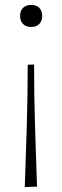

<svg xmlns="http://www.w3.org/2000/svg" viewBox="-20 -566 254 783"><path d="M81 197Q85.5 74 89.2 -51Q93 -176 93 -302L119 -303Q119 -176.5 122.8 -52.2Q126.5 72 131 195ZM107 -456Q93.5 -456 83.2 -461.5Q73 -467 67.5 -477Q62 -487 62 -501Q62 -523 74.5 -534.5Q87 -546 107 -546Q121 -546 131 -540.8Q141 -535.5 146.5 -525.5Q152 -515.5 152 -501Q152 -480 140 -468Q128 -456 107 -456Z"/></svg>

Font: Commissioner Thin
Style: Regular
Weight: 100
Designer: Kostas Bartsokas
Foundry: Kostas Bartsokas
Version: Version 1.001;gftools[0.9.23]